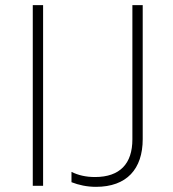

<svg xmlns="http://www.w3.org/2000/svg" viewBox="-20 -720 669 744"><path d="M107 0H147V-700H107ZM352 4C471 4 533 -65 533 -181V-700H493V-180C493 -86 445 -34 348 -34C313 -34 283 -41 257 -54V-14C285 -3 317 4 352 4Z"/></svg>

Font: Fixel Display ExtraLight
Style: Regular
Weight: 200
Designer: AlfaBravo + MacPaw
Foundry: Kyrylo Tkachov, Marchela Mozhyna, Serhii Makarenko, Maria Weinstein, Zakhar Kryvoshyya
Version: Version 1.211